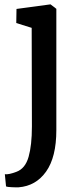

<svg xmlns="http://www.w3.org/2000/svg" viewBox="-20 -588 366 852"><path d="M121.6 -26.9 120.6 -464.4 52.2 -485.8 53.2 -548.3 202.1 -568.4H204.6L230 -548.8V-10.7Q230 109.4 184.6 173.3Q139.2 237.3 62.5 243.2Q51.8 243.7 31.5 242.7Q11.2 241.7 6.8 239.3L1.5 185.1Q18.6 187.5 53.2 174.3Q92.3 159.7 106.9 107.9Q121.6 56.2 121.6 -26.9Z"/></svg>

Font: HaufeMerriweather
Style: Regular
Weight: 400
Designer: Eben Sorkin ( eben@eyebytes.com )
Foundry: Eben Sorkin
Version: Version 1.56